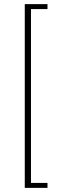

<svg xmlns="http://www.w3.org/2000/svg" viewBox="-20 -750 350 930"><path d="M100 -730V160H210V136H130V-706H210V-730Z"/></svg>

Font: Arima Koshi Thin
Style: Regular
Weight: 250
Designer: Joana Correia and Natanael Gama
Foundry: NDISCOVER
Version: Version 1.019;PS 001.019;hotconv 1.0.88;makeotf.lib2.5.64775